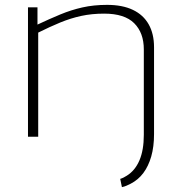

<svg xmlns="http://www.w3.org/2000/svg" viewBox="-20 -562 748 789"><path d="M613 -11Q613 41 601.5 81Q590 121 569 149Q548 177 517 193Q509 197 500 201Q491 205 481 207L474 173Q481 171 488 167.5Q495 164 501 160Q535 139 553 97Q571 55 571 -8V-359Q571 -427 531.5 -466.5Q492 -506 408 -506Q357 -506 313.5 -496.5Q270 -487 227.5 -469.5Q185 -452 137 -428V0H95V-532H134V-461Q183 -484 227.5 -502.5Q272 -521 318.5 -531.5Q365 -542 420 -542Q483 -542 526 -521.5Q569 -501 591 -462Q613 -423 613 -368Z"/></svg>

Font: Georama Expanded ExtraLight
Style: Regular
Weight: 250
Width: 7
Designer: Jean-Baptiste Levee
Foundry: Production Type
Version: Version 1.001